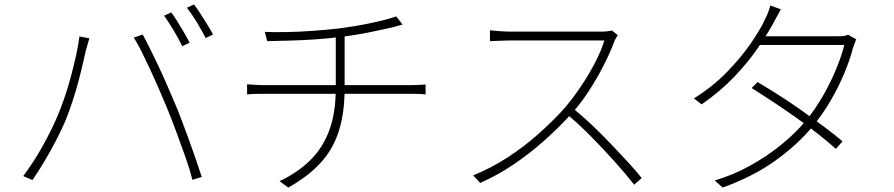

<svg xmlns="http://www.w3.org/2000/svg" viewBox="-20 -821 4040 868"><path d="M754 -765Q767 -748 782 -723.5Q797 -699 812 -674Q827 -649 837 -628L804 -612Q790 -642 766 -682Q742 -722 722 -750ZM857 -801Q871 -783 886.5 -758.5Q902 -734 917.5 -709.5Q933 -685 943 -665L910 -649Q893 -682 870 -720Q847 -758 825 -786ZM238 -292Q254 -329 270 -375Q286 -421 299.5 -471Q313 -521 323.5 -568.5Q334 -616 339 -656L384 -648Q381 -639 379 -631Q377 -623 374.5 -614.5Q372 -606 369 -596Q364 -575 355.5 -537.5Q347 -500 335 -454.5Q323 -409 307.5 -362Q292 -315 275 -273Q256 -230 232.5 -184.5Q209 -139 182.5 -94.5Q156 -50 127 -7L85 -25Q133 -89 173 -161Q213 -233 238 -292ZM730 -345Q714 -383 696 -424.5Q678 -466 658.5 -508Q639 -550 620.5 -587Q602 -624 585 -651L625 -665Q639 -640 656.5 -604.5Q674 -569 693.5 -528.5Q713 -488 732 -444Q751 -400 769 -358Q786 -319 803 -273Q820 -227 837 -181Q854 -135 868 -93.5Q882 -52 892 -21L850 -8Q839 -52 818.5 -110.5Q798 -169 775 -230.5Q752 -292 730 -345Z M1177 -677Q1214 -675 1272 -676Q1330 -677 1393 -681.5Q1456 -686 1509 -692Q1540 -696 1578 -702Q1616 -708 1653.5 -716Q1691 -724 1722 -732Q1753 -740 1771 -747L1800 -710Q1791 -708 1781 -705Q1771 -702 1761 -699Q1733 -693 1693 -684Q1653 -675 1607 -667Q1561 -659 1520 -654Q1464 -647 1405 -643Q1346 -639 1289.5 -637.5Q1233 -636 1188 -635ZM1244 -2Q1326 -41 1382.5 -96.5Q1439 -152 1468.5 -231.5Q1498 -311 1498 -422Q1498 -422 1498 -455Q1498 -488 1498 -543Q1498 -598 1498 -665L1538 -672Q1538 -651 1538 -619Q1538 -587 1538 -553Q1538 -519 1538 -489Q1538 -459 1538 -440.5Q1538 -422 1538 -422Q1538 -311 1512 -229Q1486 -147 1429.5 -85Q1373 -23 1283 27ZM1097 -440Q1111 -439 1135 -437.5Q1159 -436 1181 -436Q1195 -436 1234 -436Q1273 -436 1328.5 -436Q1384 -436 1447 -436Q1510 -436 1573 -436Q1636 -436 1690.5 -436Q1745 -436 1783 -436Q1821 -436 1833 -436Q1844 -436 1856.5 -436.5Q1869 -437 1881 -437.5Q1893 -438 1904 -439V-394Q1890 -396 1871 -396.5Q1852 -397 1834 -397Q1822 -397 1784 -397Q1746 -397 1691.5 -397Q1637 -397 1574 -397Q1511 -397 1448 -397Q1385 -397 1329.5 -397Q1274 -397 1235.5 -397Q1197 -397 1183 -397Q1158 -397 1136 -396.5Q1114 -396 1097 -394Z M2773 -662Q2770 -657 2764.5 -648Q2759 -639 2757 -633Q2738 -582 2707 -521.5Q2676 -461 2638 -403.5Q2600 -346 2559 -302Q2504 -242 2440 -185Q2376 -128 2304 -79Q2232 -30 2151 6L2119 -28Q2200 -61 2273.5 -108.5Q2347 -156 2412.5 -214Q2478 -272 2533 -333Q2567 -373 2603.5 -426.5Q2640 -480 2669.5 -536.5Q2699 -593 2712 -638Q2705 -638 2672 -638Q2639 -638 2593 -638Q2547 -638 2496 -638Q2445 -638 2399 -638Q2353 -638 2321.5 -638Q2290 -638 2283 -638Q2267 -638 2247 -637Q2227 -636 2211.5 -635.5Q2196 -635 2195 -635V-684Q2196 -684 2211.5 -682.5Q2227 -681 2247 -679.5Q2267 -678 2283 -678Q2290 -678 2320.5 -678Q2351 -678 2395 -678Q2439 -678 2487.5 -678Q2536 -678 2580 -678Q2624 -678 2655 -678Q2686 -678 2695 -678Q2712 -678 2725 -679.5Q2738 -681 2747 -683ZM2572 -330Q2615 -295 2658 -254Q2701 -213 2742 -170Q2783 -127 2819 -88Q2855 -49 2881 -16L2847 14Q2812 -31 2762 -87Q2712 -143 2656 -200Q2600 -257 2545 -303Z M3405 -450Q3454 -421 3505.5 -388Q3557 -355 3607 -319.5Q3657 -284 3703.5 -249.5Q3750 -215 3789 -182L3759 -148Q3723 -180 3677.5 -216Q3632 -252 3581 -288Q3530 -324 3478 -358.5Q3426 -393 3378 -423ZM3851 -643Q3847 -635 3843 -622.5Q3839 -610 3836 -604Q3822 -549 3796 -487.5Q3770 -426 3734.5 -365Q3699 -304 3655 -251Q3590 -171 3489 -97.5Q3388 -24 3247 27L3211 -5Q3295 -30 3371 -72Q3447 -114 3511 -166Q3575 -218 3622 -274Q3665 -326 3699.5 -386Q3734 -446 3759 -506Q3784 -566 3797 -618H3401L3421 -657H3766Q3783 -657 3794.5 -658.5Q3806 -660 3814 -664ZM3510 -779Q3502 -765 3493.5 -748.5Q3485 -732 3478 -720Q3451 -670 3407.5 -606Q3364 -542 3301 -475.5Q3238 -409 3152 -349L3117 -376Q3202 -429 3266.5 -495.5Q3331 -562 3375 -626Q3419 -690 3440 -737Q3445 -746 3452 -763.5Q3459 -781 3462 -796Z"/></svg>

Font: Noto Sans SC ExtraLight
Style: Regular
Weight: 250
Designer: Ryoko NISHIZUKA 西塚涼子 (kana, bopomofo & ideographs); Paul D. Hunt (Latin, Greek & Cyrillic); Sandoll Communications 산돌커뮤니
Foundry: Adobe
Version: Version 2.004-H2;hotconv 1.0.118;makeotfexe 2.5.65603